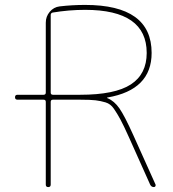

<svg xmlns="http://www.w3.org/2000/svg" viewBox="-20 -760 704 780"><path d="M186 -699V-384Q186 -375 195 -375H306Q447 -375 511.5 -417Q576 -459 576 -545Q576 -720 326 -720Q260 -720 194 -709Q186 -707 186 -699ZM51 -355Q41 -355 41 -365Q41 -375 51 -375H157Q166 -375 166 -384V-668Q166 -693 182 -712Q198 -731 222 -734Q273 -740 326 -740Q596 -740 596 -545Q596 -395 417 -364Q415 -364 415 -363Q415 -361 417 -361Q444 -350 465 -320Q486 -290 522 -210L612 -10Q613 -6 611 -3Q609 0 605 0Q595 0 590 -10L504 -202Q482 -251 469 -275Q456 -299 442.5 -318.5Q429 -338 409 -344Q389 -350 368.5 -352.5Q348 -355 306 -355H195Q186 -355 186 -346V-10Q186 0 176 0Q166 0 166 -10V-346Q166 -355 157 -355Z"/></svg>

Font: Rounded Mplus 1c Thin
Style: Regular
Weight: 250
Version: Version 1.059.20150529